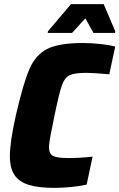

<svg xmlns="http://www.w3.org/2000/svg" viewBox="-20 -905 580 933"><path d="M28 -146Q28 -216 57 -344Q93 -501 123.5 -570.5Q154 -640 211 -668Q268 -696 383 -696Q425 -696 469.5 -691Q514 -686 540 -679L511 -544Q431 -551 402 -551Q343 -551 319 -540Q295 -529 281 -490.5Q267 -452 245 -344Q234 -291 226 -249Q218 -207 218 -191Q218 -157 238 -147Q258 -137 313 -137Q372 -137 430 -144L401 -8Q371 -1 327.5 3.5Q284 8 246 8Q168 8 120.5 -6.5Q73 -21 50.5 -54.5Q28 -88 28 -146ZM212 -745 213 -753 325 -885H484L540 -753L539 -745H434L395 -816L330 -745Z"/></svg>

Font: Saira Semi Condensed ExtraBold
Style: Italic
Weight: 800
Width: 4
Italic angle: -12°
Designer: Hector Gatti with collaboration of the Omnibus-Type team
Foundry: Omnibus-Type
Version: Version 1.001; ttfautohint (v1.8)